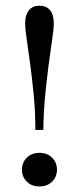

<svg xmlns="http://www.w3.org/2000/svg" viewBox="-20 -651 280 682"><path d="M105.6 -189.5Q105.6 -251.6 100 -310.9Q94.4 -370.2 87.5 -421Q80.6 -471.8 75 -510.1Q69.4 -548.4 69.4 -567.7Q69.4 -597.6 82.3 -614.1Q95.2 -630.6 120.2 -630.6Q145.2 -630.6 158.1 -614.5Q171 -598.4 171 -567.7Q171 -548.4 165.3 -510.5Q159.7 -472.6 152.8 -421Q146 -369.4 140.3 -310.5Q134.7 -251.6 133.9 -189.5ZM120.2 11.3Q92.7 11.3 75.4 -5.6Q58.1 -22.6 58.1 -48.4Q58.1 -74.2 75.4 -91.1Q92.7 -108.1 120.2 -108.1Q147.6 -108.1 164.9 -91.1Q182.3 -74.2 182.3 -48.4Q182.3 -22.6 164.9 -5.6Q147.6 11.3 120.2 11.3Z"/></svg>

Font: Playfair
Style: Regular
Weight: 400
Designer: Claus Eggers Sørensen
Foundry: Claus Eggers Sørensen
Version: Version 2.001;gftools[0.9.30]